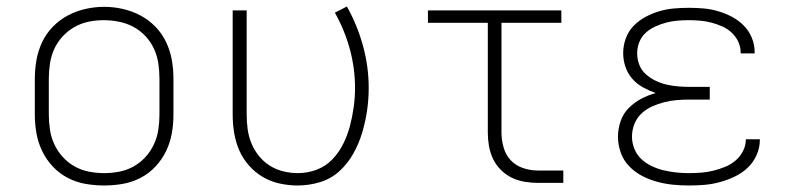

<svg xmlns="http://www.w3.org/2000/svg" viewBox="-20 -562 2440 590"><path d="M300 8Q271 8 242.5 3Q214 -2 188 -15.5Q162 -29 142 -50.5Q122 -72 109.5 -98Q97 -124 92 -152.5Q87 -181 87 -210V-320Q87 -349 92 -377.5Q97 -406 109.5 -432.5Q122 -459 142.5 -480Q163 -501 188.5 -514.5Q214 -528 242.5 -534.5Q271 -541 300 -541Q329 -541 357.5 -534.5Q386 -528 411.5 -514.5Q437 -501 457.5 -480Q478 -459 490.5 -432.5Q503 -406 508 -377.5Q513 -349 513 -320V-210Q513 -181 508 -152.5Q503 -124 490.5 -98Q478 -72 458 -50.5Q438 -29 412 -15.5Q386 -2 357.5 3Q329 8 300 8ZM300 -30Q323 -30 346.5 -34.5Q370 -39 390.5 -50.5Q411 -62 427 -79.5Q443 -97 453 -118.5Q463 -140 466.5 -163.5Q470 -187 470 -210V-320Q470 -344 466.5 -367.5Q463 -391 453 -412.5Q443 -434 426.5 -451.5Q410 -469 389 -480Q368 -491 344.5 -495.5Q321 -500 298 -500Q274 -500 251 -495Q228 -490 208 -478.5Q188 -467 172 -449.5Q156 -432 146.5 -411Q137 -390 133.5 -366.5Q130 -343 130 -320V-210Q130 -187 133.5 -163.5Q137 -140 147 -118.5Q157 -97 173 -79.5Q189 -62 209.5 -50.5Q230 -39 253.5 -34.5Q277 -30 300 -30Z M895 8Q867 8 839.5 2Q812 -4 788 -18Q764 -32 745 -53.5Q726 -75 715 -100.5Q704 -126 699.5 -154Q695 -182 695 -210V-530H738V-210Q738 -187 741 -165Q744 -143 752.5 -122Q761 -101 775.5 -83Q790 -65 809 -53Q828 -41 850.5 -35.5Q873 -30 895 -30Q925 -30 953 -40.5Q981 -51 1001.5 -72.5Q1022 -94 1035 -120.5Q1048 -147 1055.5 -175.5Q1063 -204 1067 -233.5Q1071 -263 1071 -292Q1071 -352 1055 -411Q1039 -470 1009 -523L1046 -542Q1078 -485 1095.5 -421Q1113 -357 1113 -292Q1113 -257 1108 -222.5Q1103 -188 1093 -154.5Q1083 -121 1066 -90.5Q1049 -60 1023.5 -36.5Q998 -13 964 -2.5Q930 8 895 8Z M1633 0Q1613 0 1592 -3.5Q1571 -7 1552.5 -16Q1534 -25 1519 -40Q1504 -55 1495 -74Q1486 -93 1482.5 -113.5Q1479 -134 1479 -155V-492H1295V-530H1705V-492H1521V-155Q1521 -132 1527.5 -109Q1534 -86 1549.5 -69.5Q1565 -53 1587.5 -45.5Q1610 -38 1633 -38H1711V0Z M2097 8Q2072 8 2047.5 5.5Q2023 3 1999 -3.5Q1975 -10 1953 -21.5Q1931 -33 1913.5 -51Q1896 -69 1887.5 -93Q1879 -117 1879 -142Q1879 -166 1887 -189.5Q1895 -213 1912 -230Q1929 -247 1950.5 -258.5Q1972 -270 1995 -276Q1975 -283 1956 -293.5Q1937 -304 1923 -320Q1909 -336 1902 -356.5Q1895 -377 1895 -399Q1895 -422 1903 -444Q1911 -466 1927 -482.5Q1943 -499 1963.5 -510Q1984 -521 2006 -527.5Q2028 -534 2051 -536Q2074 -538 2097 -538Q2120 -538 2142.5 -536Q2165 -534 2187 -527.5Q2209 -521 2229 -510.5Q2249 -500 2265 -484Q2281 -468 2290 -446.5Q2299 -425 2299 -402Q2299 -401 2299 -400Q2299 -399 2299 -398H2256Q2256 -399 2256 -399.5Q2256 -400 2256 -401Q2256 -418 2248.5 -434Q2241 -450 2228 -462Q2215 -474 2199 -481Q2183 -488 2166 -492.5Q2149 -497 2131.5 -498.5Q2114 -500 2097 -500Q2079 -500 2061.5 -498.5Q2044 -497 2027 -492.5Q2010 -488 1993.5 -480.5Q1977 -473 1964 -461Q1951 -449 1944.5 -432.5Q1938 -416 1938 -398Q1938 -380 1944.5 -363Q1951 -346 1964.5 -334Q1978 -322 1994.5 -314Q2011 -306 2028.5 -302Q2046 -298 2064 -296.5Q2082 -295 2100 -295H2161V-256H2100Q2080 -256 2060.5 -254.5Q2041 -253 2021.5 -248Q2002 -243 1984 -235Q1966 -227 1951.5 -213.5Q1937 -200 1929.5 -181Q1922 -162 1922 -142Q1922 -123 1929.5 -104.5Q1937 -86 1951 -73Q1965 -60 1983 -51.5Q2001 -43 2020 -38.5Q2039 -34 2058.5 -32Q2078 -30 2097 -30Q2116 -30 2135 -31.5Q2154 -33 2172 -37.5Q2190 -42 2207.5 -49Q2225 -56 2239.5 -68Q2254 -80 2263 -97.5Q2272 -115 2272 -134Q2272 -134 2272 -134Q2272 -134 2272 -134H2315Q2315 -134 2315 -133.5Q2315 -133 2315 -133Q2315 -108 2305 -85.5Q2295 -63 2277.5 -46.5Q2260 -30 2238 -19.5Q2216 -9 2192.5 -2.5Q2169 4 2145 6Q2121 8 2097 8Z"/></svg>

Font: Iosevka Curly XLtEx
Style: Regular
Weight: 200
Width: 7
Monospace: yes
Designer: Belleve Invis
Foundry: Belleve Invis
Version: Version 11.1.0; ttfautohint (v1.8.3)